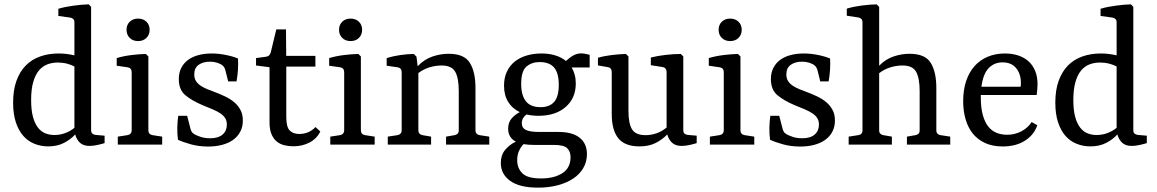

<svg xmlns="http://www.w3.org/2000/svg" viewBox="-20 -674 5392 895"><path d="M233.1 -44.7Q260.4 -44.7 284.4 -53.8Q308.4 -62.9 326.9 -78.2V-364Q313.8 -371.6 292.9 -377.1Q272 -382.5 249.1 -382.5Q223.6 -382.5 200.9 -374Q178.2 -365.5 161.5 -345.5Q144.7 -325.5 134.9 -291.6Q125.1 -257.8 125.1 -207.6Q125.1 -160.4 133.8 -128.9Q142.5 -97.5 157.3 -78.7Q172 -60 191.6 -52.4Q211.3 -44.7 233.1 -44.7ZM397.5 6.2Q368 6.2 352.2 -9.1Q336.4 -24.4 330.5 -47.3Q309.5 -24 278 -7.8Q246.5 8.4 204.7 8.4Q171.6 8.4 141.6 -3.3Q111.6 -14.9 89.5 -39.5Q67.3 -64 54.2 -102.9Q41.1 -141.8 41.1 -195.6Q41.1 -253.5 56.5 -296.7Q72 -340 99.8 -368.4Q127.6 -396.7 166.9 -410.7Q206.2 -424.7 253.5 -424.7Q273.8 -424.7 292.7 -422.2Q311.6 -419.6 326.9 -416V-569.8Q326.9 -579.6 321.6 -585.1Q316.4 -590.5 307.3 -592L252 -599.6V-633.1Q267.6 -637.8 285.8 -641.5Q304 -645.1 322.7 -647.6Q341.5 -650.2 359.6 -651.8Q377.8 -653.5 393.5 -653.8L404.7 -642.2V-68.7Q404.7 -56 410.7 -51.1Q416.7 -46.2 425.8 -45.1L467.6 -41.5V-6.9Q455.3 -2.9 434.9 1.6Q414.5 6.2 397.5 6.2Z M671.6 -410.9V-66.9Q671.6 -57.1 676.7 -51.3Q681.8 -45.5 691.3 -44L736 -37.1V0H529.1V-37.1L573.8 -44Q583.3 -45.5 588.5 -51.3Q593.8 -57.1 593.8 -66.5V-337.5Q593.8 -347.3 588.9 -353.1Q584 -358.9 574.5 -360.4L524 -367.6V-403.3Q555.3 -412.7 592 -417.3Q628.7 -421.8 660 -422.5ZM677.5 -535.3Q677.5 -512 662.5 -497.3Q647.6 -482.5 623.6 -482.5Q599.6 -482.5 584.7 -497.3Q569.8 -512 569.8 -535.3Q569.8 -558.2 584.7 -572.7Q599.6 -587.3 623.6 -587.3Q647.6 -587.3 662.5 -572.7Q677.5 -558.2 677.5 -535.3Z M809.5 -22.5Q805.8 -51.6 806.5 -80.5Q807.3 -109.5 810.9 -134.2H852.4L866.5 -79.3Q869.5 -66.9 873.1 -60.5Q876.7 -54.2 884.7 -49.1Q894.2 -43.3 914 -36.4Q933.8 -29.5 959.6 -29.5Q997.8 -29.5 1017.6 -46.9Q1037.5 -64.4 1037.5 -93.1Q1037.5 -110.5 1030 -122.7Q1022.5 -134.9 1008.4 -144.7Q994.2 -154.5 973.1 -163.6Q952 -172.7 924.7 -183.6Q876 -204 844.7 -229.6Q813.5 -255.3 813.5 -305.1Q813.5 -334.5 824.7 -356.9Q836 -379.3 856.2 -394.4Q876.4 -409.5 904.7 -417.1Q933.1 -424.7 966.9 -424.7Q998.5 -424.7 1032.9 -417.8Q1067.3 -410.9 1089.5 -401.1Q1090.9 -374.9 1089.1 -347.8Q1087.3 -320.7 1082.5 -294.5H1043.6L1031.3 -344Q1028.7 -354.2 1024.4 -361.1Q1020 -368 1010.9 -373.5Q1002.9 -378.2 990 -382.2Q977.1 -386.2 959.6 -386.5Q928 -386.9 906.7 -372.4Q885.5 -357.8 885.5 -327.3Q885.5 -308.7 893.6 -296.2Q901.8 -283.6 915.3 -274.5Q928.7 -265.5 946 -258.5Q963.3 -251.6 981.5 -244.7Q1006.5 -235.3 1030.2 -224Q1053.8 -212.7 1071.8 -197.5Q1089.8 -182.2 1100.9 -161.5Q1112 -140.7 1112 -112.4Q1112 -83.3 1100.2 -60.5Q1088.4 -37.8 1067.1 -22.4Q1045.8 -6.9 1016 1.1Q986.2 9.1 950.5 9.1Q907.3 9.1 870.4 -1.1Q833.5 -11.3 809.5 -22.5Z M1236.4 -102.9V-360.7L1173.5 -368.7V-403.3L1219.6 -409.5Q1229.5 -410.9 1234.5 -416Q1239.6 -421.1 1242.2 -430.2L1268 -537.1H1313.1L1314.2 -413.5H1450.2V-363.6H1314.5V-128.7Q1314.5 -81.5 1330.7 -65.5Q1346.9 -49.5 1374.5 -49.5Q1397.5 -49.5 1416.9 -57.8Q1436.4 -66.2 1450.5 -81.8L1473.1 -61.1Q1456.7 -27.3 1422.7 -9.6Q1388.7 8 1347.6 8Q1325.5 8 1305.1 2.9Q1284.7 -2.2 1269.6 -14.7Q1254.5 -27.3 1245.5 -48.7Q1236.4 -70.2 1236.4 -102.9Z M1662.2 -410.9V-66.9Q1662.2 -57.1 1667.3 -51.3Q1672.4 -45.5 1681.8 -44L1726.5 -37.1V0H1519.6V-37.1L1564.4 -44Q1573.8 -45.5 1579.1 -51.3Q1584.4 -57.1 1584.4 -66.5V-337.5Q1584.4 -347.3 1579.5 -353.1Q1574.5 -358.9 1565.1 -360.4L1514.5 -367.6V-403.3Q1545.8 -412.7 1582.5 -417.3Q1619.3 -421.8 1650.5 -422.5ZM1668 -535.3Q1668 -512 1653.1 -497.3Q1638.2 -482.5 1614.2 -482.5Q1590.2 -482.5 1575.3 -497.3Q1560.4 -512 1560.4 -535.3Q1560.4 -558.2 1575.3 -572.7Q1590.2 -587.3 1614.2 -587.3Q1638.2 -587.3 1653.1 -572.7Q1668 -558.2 1668 -535.3Z M1989.5 -37.1V0H1787.6V-37.1L1832.4 -44Q1841.8 -45.5 1847.1 -51.3Q1852.4 -57.1 1852.4 -66.5V-337.5Q1852.4 -347.3 1847.5 -353.1Q1842.5 -358.9 1833.1 -360.4L1782.5 -367.6V-403.3Q1812 -412.4 1845.6 -417.3Q1879.3 -422.2 1908.7 -422.5L1921.5 -409.8L1926.9 -365.1Q1957.1 -397.1 1994.9 -410.2Q2032.7 -423.3 2071.6 -423.3Q2144 -423.3 2170.2 -381.1Q2196.4 -338.9 2196.4 -263.6V-66.2Q2196.4 -56.7 2201.6 -51.1Q2206.9 -45.5 2216 -44L2260.7 -37.1V0H2059.3V-37.1L2098.9 -44Q2107.3 -45.5 2112.9 -50.7Q2118.5 -56 2118.5 -66.2V-249.5Q2118.5 -309.5 2102.2 -339.1Q2085.8 -368.7 2038.5 -368.7Q2009.8 -368.7 1981.8 -360Q1953.8 -351.3 1930.2 -333.5V-66.5Q1930.2 -57.1 1935.3 -51.5Q1940.4 -45.8 1949.5 -44Z M2409.5 -282.9Q2409.5 -230.2 2431.1 -202.4Q2452.7 -174.5 2500.4 -174.5Q2541.5 -174.5 2563.1 -198.9Q2584.7 -223.3 2584.7 -278.5Q2584.7 -333.8 2562.9 -359.3Q2541.1 -384.7 2494.9 -384.7Q2459.3 -384.7 2434.4 -364Q2409.5 -343.3 2409.5 -282.9ZM2716 44.4Q2716 80 2699.1 109.1Q2682.2 138.2 2652 158.4Q2621.8 178.5 2579.8 189.6Q2537.8 200.7 2488 200.7Q2401.8 200.7 2358.2 169.1Q2314.5 137.5 2314.5 85.8Q2314.5 49.1 2334.4 24.9Q2354.2 0.7 2384.7 -13.8Q2366.9 -22.9 2357.8 -38Q2348.7 -53.1 2348.7 -73.8Q2348.7 -103.3 2364.7 -121.6Q2380.7 -140 2402.9 -151.3Q2368.4 -167.6 2348.9 -198.9Q2329.5 -230.2 2329.5 -274.5Q2329.5 -312.4 2343.3 -340.9Q2357.1 -369.5 2380.5 -387.8Q2404 -406.2 2436 -415.5Q2468 -424.7 2504 -424.7Q2539.3 -424.7 2568.4 -415.8Q2597.5 -406.9 2618.2 -389.8Q2636 -406.5 2653.1 -415.8Q2670.2 -425.1 2688 -425.1Q2697.1 -425.1 2708.4 -423.1Q2719.6 -421.1 2728.7 -418.5V-359.6H2644.7Q2653.8 -344.4 2658.9 -325.6Q2664 -306.9 2664 -285.1Q2664 -216.4 2616.7 -175.3Q2569.5 -134.2 2490.2 -134.2Q2475.3 -134.2 2461.1 -135.8Q2446.9 -137.5 2434.2 -140.4Q2424 -133.1 2418.2 -123.1Q2412.4 -113.1 2412.4 -99.6Q2412.4 -77.5 2431.5 -68.2Q2450.5 -58.9 2493.8 -58.9H2583.3Q2649.1 -58.9 2682.5 -31.6Q2716 -4.4 2716 44.4ZM2502.5 157.8Q2562.9 157.8 2601.3 133.3Q2639.6 108.7 2639.6 58.9Q2639.6 32 2623.8 16.7Q2608 1.5 2561.5 1.5H2468Q2454.5 1.5 2442.5 0.5Q2430.5 -0.4 2420.4 -2.2Q2407.6 11.3 2399.3 29.6Q2390.9 48 2390.9 73.1Q2390.9 109.5 2414.7 133.6Q2438.5 157.8 2502.5 157.8Z M3157.5 6.2Q3128.7 6.2 3112.7 -8.7Q3096.7 -23.6 3090.5 -47.3Q3066.5 -22.5 3035.3 -7.1Q3004 8.4 2961.1 8.4Q2893.1 8.4 2862.4 -29.3Q2831.6 -66.9 2831.6 -143.3V-338.5Q2831.6 -347.6 2827.1 -353.6Q2822.5 -359.6 2812.7 -361.1L2767.3 -369.1V-404.7Q2797.5 -413.5 2832.7 -417.6Q2868 -421.8 2897.8 -422.5L2909.5 -410.9V-156.7Q2909.5 -98.5 2926.2 -71.3Q2942.9 -44 2988.7 -44Q3015.6 -44 3040.5 -52.7Q3065.5 -61.5 3087.3 -79.6V-338.5Q3087.3 -348 3082.4 -354Q3077.5 -360 3068 -361.5L3013.8 -370.2V-405.8Q3044.7 -413.8 3083.6 -418.2Q3122.5 -422.5 3153.5 -422.5L3165.1 -410.9V-68.7Q3165.1 -56 3170.9 -51.1Q3176.7 -46.2 3186.2 -45.1L3227.6 -41.5V-6.9Q3215.6 -2.9 3195.3 1.6Q3174.9 6.2 3157.5 6.2Z M3431.6 -410.9V-66.9Q3431.6 -57.1 3436.7 -51.3Q3441.8 -45.5 3451.3 -44L3496 -37.1V0H3289.1V-37.1L3333.8 -44Q3343.3 -45.5 3348.5 -51.3Q3353.8 -57.1 3353.8 -66.5V-337.5Q3353.8 -347.3 3348.9 -353.1Q3344 -358.9 3334.5 -360.4L3284 -367.6V-403.3Q3315.3 -412.7 3352 -417.3Q3388.7 -421.8 3420 -422.5ZM3437.5 -535.3Q3437.5 -512 3422.5 -497.3Q3407.6 -482.5 3383.6 -482.5Q3359.6 -482.5 3344.7 -497.3Q3329.8 -512 3329.8 -535.3Q3329.8 -558.2 3344.7 -572.7Q3359.6 -587.3 3383.6 -587.3Q3407.6 -587.3 3422.5 -572.7Q3437.5 -558.2 3437.5 -535.3Z M3569.5 -22.5Q3565.8 -51.6 3566.5 -80.5Q3567.3 -109.5 3570.9 -134.2H3612.4L3626.5 -79.3Q3629.5 -66.9 3633.1 -60.5Q3636.7 -54.2 3644.7 -49.1Q3654.2 -43.3 3674 -36.4Q3693.8 -29.5 3719.6 -29.5Q3757.8 -29.5 3777.6 -46.9Q3797.5 -64.4 3797.5 -93.1Q3797.5 -110.5 3790 -122.7Q3782.5 -134.9 3768.4 -144.7Q3754.2 -154.5 3733.1 -163.6Q3712 -172.7 3684.7 -183.6Q3636 -204 3604.7 -229.6Q3573.5 -255.3 3573.5 -305.1Q3573.5 -334.5 3584.7 -356.9Q3596 -379.3 3616.2 -394.4Q3636.4 -409.5 3664.7 -417.1Q3693.1 -424.7 3726.9 -424.7Q3758.5 -424.7 3792.9 -417.8Q3827.3 -410.9 3849.5 -401.1Q3850.9 -374.9 3849.1 -347.8Q3847.3 -320.7 3842.5 -294.5H3803.6L3791.3 -344Q3788.7 -354.2 3784.4 -361.1Q3780 -368 3770.9 -373.5Q3762.9 -378.2 3750 -382.2Q3737.1 -386.2 3719.6 -386.5Q3688 -386.9 3666.7 -372.4Q3645.5 -357.8 3645.5 -327.3Q3645.5 -308.7 3653.6 -296.2Q3661.8 -283.6 3675.3 -274.5Q3688.7 -265.5 3706 -258.5Q3723.3 -251.6 3741.5 -244.7Q3766.5 -235.3 3790.2 -224Q3813.8 -212.7 3831.8 -197.5Q3849.8 -182.2 3860.9 -161.5Q3872 -140.7 3872 -112.4Q3872 -83.3 3860.2 -60.5Q3848.4 -37.8 3827.1 -22.4Q3805.8 -6.9 3776 1.1Q3746.2 9.1 3710.5 9.1Q3667.3 9.1 3630.4 -1.1Q3593.5 -11.3 3569.5 -22.5Z M4137.5 -37.1V0H3936V-37.1L3980.7 -44Q3990.2 -45.5 3995.3 -50.9Q4000.4 -56.4 4000.4 -66.2V-570.9Q4000.4 -580.4 3995.1 -585.8Q3989.8 -591.3 3980.7 -592.7L3927.3 -600.7V-633.8Q3942.5 -638.5 3960.5 -642.2Q3978.5 -645.8 3996.9 -648.2Q4015.3 -650.5 4033.3 -652Q4051.3 -653.5 4066.5 -653.8L4078.2 -641.8V-367.6Q4108 -398.2 4145.1 -410.7Q4182.2 -423.3 4220 -423.3Q4292.4 -423.3 4318.5 -381.1Q4344.7 -338.9 4344.7 -263.6V-66.2Q4344.7 -56.7 4350 -51.1Q4355.3 -45.5 4364.7 -44L4409.5 -37.1V0H4207.6V-37.1L4247.3 -44Q4256 -45.5 4261.5 -50.7Q4266.9 -56 4266.9 -66.2V-249.5Q4266.9 -309.5 4250.5 -339.1Q4234.2 -368.7 4187.3 -368.7Q4158.5 -368.7 4130.4 -360Q4102.2 -351.3 4078.2 -333.1V-66.2Q4078.2 -56.4 4083.3 -51.1Q4088.4 -45.8 4097.8 -44Z M4653.5 -383.3Q4614.2 -383.3 4588.4 -356.2Q4562.5 -329.1 4554.9 -269.8H4737.8Q4738.2 -273.8 4738.5 -278Q4738.9 -282.2 4738.9 -286.9Q4738.9 -329.5 4716.7 -356.4Q4694.5 -383.3 4653.5 -383.3ZM4815.3 -90.2Q4800.7 -46.2 4758.5 -18.7Q4716.4 8.7 4653.8 8.7Q4607.3 8.7 4572.5 -7.1Q4537.8 -22.9 4515.1 -50.9Q4492.4 -78.9 4481.1 -117.8Q4469.8 -156.7 4469.8 -202.5Q4469.8 -254.5 4483.6 -296Q4497.5 -337.5 4522.9 -366Q4548.4 -394.5 4584.4 -409.6Q4620.4 -424.7 4664.4 -424.7Q4698.2 -424.7 4726.2 -415.5Q4754.2 -406.2 4774.2 -388.4Q4794.2 -370.5 4805.3 -343.6Q4816.4 -316.7 4816.4 -281.5Q4816.4 -271.3 4815.3 -256.9Q4814.2 -242.5 4812.4 -231.3H4552Q4552 -228.7 4552 -225.8Q4552 -222.9 4552 -220Q4552 -170.9 4561.5 -137.3Q4570.9 -103.6 4587.3 -83.5Q4603.6 -63.3 4626.2 -54.5Q4648.7 -45.8 4674.9 -45.8Q4710.5 -45.8 4740.9 -61.8Q4771.3 -77.8 4789.1 -105.1Z M5091.3 -44.7Q5118.5 -44.7 5142.5 -53.8Q5166.5 -62.9 5185.1 -78.2V-364Q5172 -371.6 5151.1 -377.1Q5130.2 -382.5 5107.3 -382.5Q5081.8 -382.5 5059.1 -374Q5036.4 -365.5 5019.6 -345.5Q5002.9 -325.5 4993.1 -291.6Q4983.3 -257.8 4983.3 -207.6Q4983.3 -160.4 4992 -128.9Q5000.7 -97.5 5015.5 -78.7Q5030.2 -60 5049.8 -52.4Q5069.5 -44.7 5091.3 -44.7ZM5255.6 6.2Q5226.2 6.2 5210.4 -9.1Q5194.5 -24.4 5188.7 -47.3Q5167.6 -24 5136.2 -7.8Q5104.7 8.4 5062.9 8.4Q5029.8 8.4 4999.8 -3.3Q4969.8 -14.9 4947.6 -39.5Q4925.5 -64 4912.4 -102.9Q4899.3 -141.8 4899.3 -195.6Q4899.3 -253.5 4914.7 -296.7Q4930.2 -340 4958 -368.4Q4985.8 -396.7 5025.1 -410.7Q5064.4 -424.7 5111.6 -424.7Q5132 -424.7 5150.9 -422.2Q5169.8 -419.6 5185.1 -416V-569.8Q5185.1 -579.6 5179.8 -585.1Q5174.5 -590.5 5165.5 -592L5110.2 -599.6V-633.1Q5125.8 -637.8 5144 -641.5Q5162.2 -645.1 5180.9 -647.6Q5199.6 -650.2 5217.8 -651.8Q5236 -653.5 5251.6 -653.8L5262.9 -642.2V-68.7Q5262.9 -56 5268.9 -51.1Q5274.9 -46.2 5284 -45.1L5325.8 -41.5V-6.9Q5313.5 -2.9 5293.1 1.6Q5272.7 6.2 5255.6 6.2Z"/></svg>

Font: Rasa
Style: Regular
Weight: 400
Version: Version 1.000;PS 1.000;hotconv 1.0.88;makeotf.lib2.5.647800;